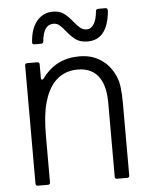

<svg xmlns="http://www.w3.org/2000/svg" viewBox="-54 -813 666 857"><g transform="rotate(-5 279.0 -384.0)"><path d="M81 0Q71 0 71 -10V-539Q71 -549 81 -549H126Q136 -549 136 -539V-478Q136 -470 141 -470Q145 -470 148 -474Q180 -518 221.5 -538.5Q263 -559 316 -559Q366 -559 404 -536.5Q442 -514 464 -475Q482 -444 486.5 -411Q491 -378 491 -337V-10Q491 0 481 0H436Q426 0 426 -10V-340Q426 -411 402 -450Q371 -501 302 -501Q239 -501 197 -456Q167 -422 151.5 -365.5Q136 -309 136 -217V-10Q136 0 126 0ZM266 -676Q250 -696 239 -705Q228 -714 212 -714Q168 -714 161 -640Q160 -630 150 -630H120Q115 -630 112.5 -633Q110 -636 111 -641Q115 -701 143 -734.5Q171 -768 215 -768Q244 -768 263 -754.5Q282 -741 302 -716Q318 -696 330.5 -686Q343 -676 360 -676Q379 -676 391.5 -696.5Q404 -717 407 -753Q408 -763 418 -763H451Q461 -763 460 -748Q448 -622 359 -622Q326 -622 306.5 -636Q287 -650 266 -676Z"/></g></svg>

Font: Open Sauce Two Light
Style: Regular
Weight: 300
Designer: Alfredo Marco Pradil
Foundry: Creative Sauce Fz LLC
Version: Version 1.477